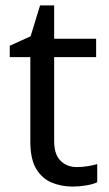

<svg xmlns="http://www.w3.org/2000/svg" viewBox="-20 -679 401 709"><path d="M264 -62Q284 -62 305 -65.5Q326 -69 339 -73V-6Q325 1 299 5.5Q273 10 249 10Q207 10 171.5 -4.5Q136 -19 114 -55Q92 -91 92 -156V-468H16V-510L93 -545L128 -659H180V-536H335V-468H180V-158Q180 -109 203.5 -85.5Q227 -62 264 -62Z"/></svg>

Font: Noto Sans Tifinagh SIL
Style: Regular
Weight: 400
Designer: JamraPatel
Foundry: JamraPatel LLC
Version: Version 2.006; ttfautohint (v1.8.4.7-5d5b)